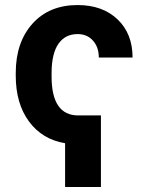

<svg xmlns="http://www.w3.org/2000/svg" viewBox="-20 -558 575 756"><path d="M377.4 178.2H236.3V5.9Q146.5 -8.8 94.2 -79.6Q42 -150.4 42 -260.3V-270.5Q42 -391.6 107.9 -464.8Q173.8 -538.1 285.6 -538.1Q383.8 -538.1 442.9 -481.7Q502 -425.3 502 -331.5H369.1Q369.1 -372.1 346.2 -397.9Q323.2 -423.8 285.6 -423.8Q236.8 -423.8 210.2 -385.7Q183.6 -347.7 183.1 -272V-256.8Q183.1 -103.5 288.1 -103.5H377.4Z"/></svg>

Font: Roboto
Style: Bold
Weight: 700
Designer: Google
Version: Version 2.134; 2016; ttfautohint (v1.6)